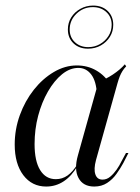

<svg xmlns="http://www.w3.org/2000/svg" viewBox="-20 -662 505 693"><path d="M146.8 11.3Q95.2 11.3 64.1 -29.8Q33.1 -71 33.1 -140.3Q33.1 -195.2 51.6 -246.4Q70.2 -297.6 102 -337.9Q133.9 -378.2 174.2 -402Q214.5 -425.8 257.3 -425.8Q296 -425.8 327.4 -407.7Q358.9 -389.5 379 -356.5L329.8 -321.8Q327.4 -369.4 309.3 -393.1Q291.1 -416.9 262.9 -416.9Q232.3 -416.9 204 -394Q175.8 -371 153.2 -331.9Q130.6 -292.7 117.7 -244Q104.8 -195.2 104.8 -141.9Q104.8 -80.6 125 -48Q145.2 -15.3 181.5 -15.3Q204.8 -15.3 223.8 -28.6Q242.7 -41.9 259.7 -69.4V-62.9Q238.7 -26.6 210.1 -7.7Q181.5 11.3 146.8 11.3ZM320.2 11.3Q279.8 11.3 263.3 -19.8Q246.8 -50.8 261.3 -101.6L335.5 -366.9Q361.3 -375.8 387.5 -393.1Q413.7 -410.5 430.6 -429.8L435.5 -422.6Q427.4 -414.5 421.8 -405.2Q416.1 -396 412.1 -385.9Q408.1 -375.8 404 -361.3L326.6 -84.7Q317.7 -51.6 324.2 -32.7Q330.6 -13.7 350 -13.7Q365.3 -13.7 377.8 -24.2Q390.3 -34.7 400.8 -49.6Q411.3 -64.5 418.5 -79.8L434.7 -109.7H443.5L425 -73.4Q414.5 -54 400.4 -34.3Q386.3 -14.5 366.5 -1.6Q346.8 11.3 320.2 11.3ZM297.6 -486.3Q265.3 -486.3 245.2 -505.6Q225 -525 225 -555.6Q225 -579.8 237.1 -599.2Q249.2 -618.5 270.2 -630.2Q291.1 -641.9 316.1 -641.9Q348.4 -641.9 368.5 -622.6Q388.7 -603.2 388.7 -572.6Q388.7 -548.4 376.6 -529Q364.5 -509.7 344 -498Q323.4 -486.3 297.6 -486.3ZM298.4 -491.9Q321.8 -491.9 340.7 -502.8Q359.7 -513.7 371.4 -531.9Q383.1 -550 383.1 -572.6Q383.1 -600.8 363.7 -618.5Q344.4 -636.3 315.3 -636.3Q280.6 -636.3 256 -612.5Q231.5 -588.7 231.5 -555.6Q231.5 -527.4 250.4 -509.7Q269.4 -491.9 298.4 -491.9Z"/></svg>

Font: Playfair 144pt Light
Style: Italic
Weight: 300
Italic angle: -15.6°
Designer: Claus Eggers Sørensen
Foundry: Claus Eggers Sørensen
Version: Version 2.001;gftools[0.9.30]